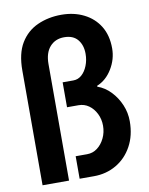

<svg xmlns="http://www.w3.org/2000/svg" viewBox="-83 -796 667 857"><g transform="rotate(-10 250.5 -367.5)"><path d="M40 0V-520Q40 -597 68.5 -644Q97 -691 146 -713Q195 -735 254 -735Q311 -735 356 -712.5Q401 -690 426.5 -648.5Q452 -607 452 -548Q452 -499 425.5 -455.5Q399 -412 357 -395V-391Q391 -379 417 -351.5Q443 -324 458 -288.5Q473 -253 473 -214Q473 -150 446.5 -101.5Q420 -53 374.5 -26.5Q329 0 273 0H208V-102H260Q286 -102 306.5 -117.5Q327 -133 339.5 -159Q352 -185 352 -215Q352 -245 339.5 -270Q327 -295 306.5 -309.5Q286 -324 260 -324H208V-437H257Q278 -437 294.5 -451.5Q311 -466 321 -491Q331 -516 331 -545Q331 -584 310.5 -609Q290 -634 249 -634Q209 -634 184.5 -606.5Q160 -579 160 -528V0Z"/></g></svg>

Font: Archivo Narrow
Style: Bold
Weight: 700
Designer: Hector Gatti
Foundry: Omnibus-Type
Version: Version 3.002